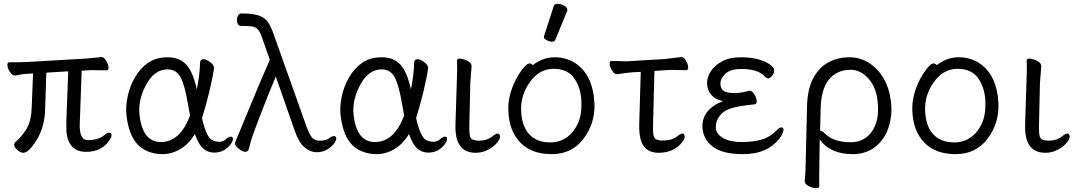

<svg xmlns="http://www.w3.org/2000/svg" viewBox="-20 -784 5586 999"><path d="M396 -107Q402 -55 435 -55Q493 -55 523 -81Q538 -94 548.5 -94Q559 -94 560.5 -82.5Q562 -71 546 -50Q507 6 428 6Q338 6 326 -94Q325 -109 325 -149L335 -413L221 -406L215 -219Q213 -125 171.5 -57Q130 11 101 11Q87 11 71 -3Q55 -17 54 -27.5Q53 -38 59 -44Q95 -74 119 -115Q143 -156 145 -226L152 -402L121 -400Q97 -399 83 -395.5Q69 -392 58 -391H57Q44 -391 32 -409Q20 -427 18.5 -443.5Q17 -460 30 -460H73Q99 -460 113 -461L423 -479Q446 -481 470 -483Q494 -485 506 -487H509Q521 -487 532 -469Q543 -451 544.5 -434.5Q546 -418 534 -418L470 -419Q460 -419 450 -419Q440 -419 431 -418L405 -416L395 -141Q394 -122 396 -107Z M1031 -170Q1052 -74 1082 -56Q1096 -48 1117.5 -46.5Q1139 -45 1154.5 -59Q1170 -73 1180.5 -73Q1191 -73 1192 -62.5Q1193 -52 1181 -34.5Q1169 -17 1147 -3.5Q1125 10 1093.5 10Q1062 10 1037.5 -11Q1013 -32 994 -87Q963 -35 918.5 -8.5Q874 18 825 18Q776 18 737 -2Q654 -43 638 -184Q633 -229 644 -281.5Q655 -334 681.5 -380.5Q708 -427 749.5 -456.5Q791 -486 852 -486Q913 -486 948.5 -448.5Q984 -411 1004 -319Q1019 -390 1021 -458Q1022 -476 1037.5 -476Q1053 -476 1072.5 -461.5Q1092 -447 1094 -432Q1087 -381 1068.5 -304.5Q1050 -228 1031 -170ZM817 -45Q917 -45 969 -183Q964 -209 959 -237Q943 -335 921 -379Q899 -423 852 -423Q783 -423 740 -342.5Q697 -262 706 -185Q722 -45 817 -45Z M1235 -649Q1216 -649 1213 -674Q1212 -688 1217.5 -701Q1223 -714 1236 -714Q1295 -714 1326 -703.5Q1357 -693 1373 -670.5Q1389 -648 1402 -611L1576 -122Q1591 -83 1603 -68.5Q1615 -54 1640 -52H1646Q1676 -52 1691.5 -64Q1707 -76 1717.5 -76Q1728 -76 1729.5 -65Q1731 -54 1717.5 -36.5Q1704 -19 1681.5 -5.5Q1659 8 1627 8Q1595 8 1565 -17Q1535 -42 1513 -105L1415 -386Q1374 -289 1332.5 -180.5Q1291 -72 1285 -48Q1279 -24 1274.5 -9Q1270 6 1256 6Q1242 6 1223 -9.5Q1204 -25 1203 -34Q1202 -43 1210 -60Q1218 -77 1278.5 -224.5Q1339 -372 1384 -473L1344 -586Q1334 -617 1322.5 -630Q1311 -643 1293.5 -646Q1276 -649 1246 -649Z M2145 -170Q2166 -74 2196 -56Q2210 -48 2231.5 -46.5Q2253 -45 2268.5 -59Q2284 -73 2294.5 -73Q2305 -73 2306 -62.5Q2307 -52 2295 -34.5Q2283 -17 2261 -3.5Q2239 10 2207.5 10Q2176 10 2151.5 -11Q2127 -32 2108 -87Q2077 -35 2032.5 -8.5Q1988 18 1939 18Q1890 18 1851 -2Q1768 -43 1752 -184Q1747 -229 1758 -281.5Q1769 -334 1795.5 -380.5Q1822 -427 1863.5 -456.5Q1905 -486 1966 -486Q2027 -486 2062.5 -448.5Q2098 -411 2118 -319Q2133 -390 2135 -458Q2136 -476 2151.5 -476Q2167 -476 2186.5 -461.5Q2206 -447 2208 -432Q2201 -381 2182.5 -304.5Q2164 -228 2145 -170ZM1931 -45Q2031 -45 2083 -183Q2078 -209 2073 -237Q2057 -335 2035 -379Q2013 -423 1966 -423Q1897 -423 1854 -342.5Q1811 -262 1820 -185Q1836 -45 1931 -45Z M2357 -364Q2360 -419 2358 -470Q2359 -479 2370.5 -479Q2382 -479 2397 -474Q2431 -462 2433 -444L2434 -441L2427 -353L2422 -135Q2421 -109 2423.5 -85.5Q2426 -62 2441 -57Q2456 -52 2471 -52Q2515 -52 2544 -76Q2560 -89 2570 -89Q2580 -89 2581.5 -75Q2583 -61 2565 -40Q2547 -19 2517.5 -4Q2488 11 2455 11Q2363 11 2351 -93Q2349 -117 2350 -143Z M2861 -752Q2864 -764 2881.5 -764Q2899 -764 2915.5 -754.5Q2932 -745 2932 -732Q2932 -729 2931 -727L2869 -576Q2866 -567 2852.5 -567Q2839 -567 2824.5 -575Q2810 -583 2810 -589.5Q2810 -596 2811 -597ZM2752 -445Q2805 -486 2865 -486Q2925 -486 2971 -457Q3066 -396 3073 -245Q3077 -143 3016.5 -62.5Q2956 18 2850.5 18Q2745 18 2687 -42.5Q2629 -103 2625 -207Q2621 -287 2666 -374Q2686 -410 2705 -432Q2724 -454 2734.5 -454Q2745 -454 2752 -445ZM2843 -43Q2892 -43 2929 -69.5Q2966 -96 2987 -142Q3008 -188 3005 -258Q3002 -328 2967.5 -377Q2933 -426 2860 -426Q2787 -426 2737.5 -357.5Q2688 -289 2691.5 -207.5Q2695 -126 2734.5 -84.5Q2774 -43 2843 -43Z M3550 -419 3485 -420Q3475 -420 3465 -420Q3455 -420 3447 -419L3385 -415L3378 -136Q3377 -108 3379 -88.5Q3381 -69 3390 -62Q3399 -55 3417 -53H3428Q3480 -53 3505 -76Q3521 -89 3531 -89Q3541 -89 3542.5 -75Q3544 -61 3526 -40Q3483 11 3407 11Q3319 11 3308 -87Q3305 -110 3306 -142L3314 -410L3273 -408Q3255 -407 3228.5 -403Q3202 -399 3191 -398H3190Q3177 -398 3165.5 -415.5Q3154 -433 3152 -450Q3150 -467 3163 -467L3240 -465L3441 -477Q3462 -479 3486.5 -482.5Q3511 -486 3523 -487H3525Q3538 -487 3548.5 -469.5Q3559 -452 3560.5 -435.5Q3562 -419 3550 -419Z M3877 -312H3880Q3893 -312 3904.5 -294Q3916 -276 3917 -259Q3918 -242 3905 -241Q3815 -232 3778 -218.5Q3741 -205 3722 -178Q3703 -151 3704.5 -119Q3706 -87 3742 -66Q3778 -45 3838 -45Q3898 -45 3942 -57.5Q3986 -70 4022 -107Q4035 -121 4045.5 -121Q4056 -121 4056.5 -110.5Q4057 -100 4047 -80.5Q4037 -61 4012 -38Q3952 18 3846.5 18Q3741 18 3690 -20Q3639 -58 3635 -119Q3630 -214 3742 -258Q3703 -265 3682 -289Q3661 -313 3659 -346Q3657 -379 3677 -411Q3697 -443 3736.5 -464.5Q3776 -486 3833 -486Q3890 -486 3928.5 -474.5Q3967 -463 3987 -447.5Q4007 -432 4008 -422Q4009 -401 3996.5 -388.5Q3984 -376 3977.5 -376Q3971 -376 3966 -380L3957 -389Q3921 -425 3837 -425Q3779 -425 3753 -399Q3727 -373 3728.5 -346Q3730 -319 3747.5 -309.5Q3765 -300 3802.5 -300Q3840 -300 3877 -312Z M4416 18Q4301 18 4245 -58L4243 79Q4243 88 4242.5 126.5Q4242 165 4243 184Q4243 195 4226.5 195Q4210 195 4189.5 185Q4169 175 4167 161V158Q4171 125 4172 71L4179 -229Q4181 -322 4212 -378.5Q4243 -435 4292 -460.5Q4341 -486 4398.5 -486Q4456 -486 4502.5 -456Q4549 -426 4578.5 -374.5Q4608 -323 4616 -252.5Q4624 -182 4602.5 -119Q4581 -56 4533 -19Q4485 18 4416 18ZM4247 -104Q4257 -104 4278 -84Q4321 -44 4408 -44Q4454 -44 4488 -70Q4522 -96 4538 -142.5Q4554 -189 4546 -260.5Q4538 -332 4497.5 -376.5Q4457 -421 4405 -421Q4336 -421 4294 -371Q4252 -321 4250 -218Z M4854 -445Q4907 -486 4967 -486Q5027 -486 5073 -457Q5168 -396 5175 -245Q5179 -143 5118.5 -62.5Q5058 18 4952.5 18Q4847 18 4789 -42.5Q4731 -103 4727 -207Q4723 -287 4768 -374Q4788 -410 4807 -432Q4826 -454 4836.5 -454Q4847 -454 4854 -445ZM4945 -43Q4994 -43 5031 -69.5Q5068 -96 5089 -142Q5110 -188 5107 -258Q5104 -328 5069.5 -377Q5035 -426 4962 -426Q4889 -426 4839.5 -357.5Q4790 -289 4793.5 -207.5Q4797 -126 4836.5 -84.5Q4876 -43 4945 -43Z M5321 -364Q5324 -419 5322 -470Q5323 -479 5334.5 -479Q5346 -479 5361 -474Q5395 -462 5397 -444L5398 -441L5391 -353L5386 -135Q5385 -109 5387.5 -85.5Q5390 -62 5405 -57Q5420 -52 5435 -52Q5479 -52 5508 -76Q5524 -89 5534 -89Q5544 -89 5545.5 -75Q5547 -61 5529 -40Q5511 -19 5481.5 -4Q5452 11 5419 11Q5327 11 5315 -93Q5313 -117 5314 -143Z"/></svg>

Font: LXGW WenKai
Style: Regular
Weight: 400
Designer: LXGW / Fontworks Inc.
Foundry: LXGW / Fontworks Inc.
Version: Version 1.520; June 14, 2025